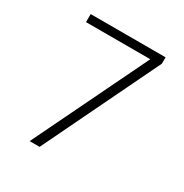

<svg xmlns="http://www.w3.org/2000/svg" viewBox="-165 -840 929 970"><g transform="rotate(30 300.0 -355.0)"><path d="M199 0H141L462 -663H87V-710H524V-673Z"/></g></svg>

Font: Livvic Light
Style: Regular
Weight: 300
Designer: Jacques Le Bailly, Baron von Fonthausen
Version: Version 1.001; ttfautohint (v1.8.2)